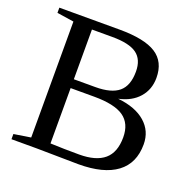

<svg xmlns="http://www.w3.org/2000/svg" viewBox="-118 -775 903 898"><g transform="rotate(20 333.5 -326.0)"><path d="M467.8 -496.1Q467.8 -556.2 430.2 -583.5Q392.6 -610.8 308.1 -610.8H207V-363.3H314Q393.1 -363.3 430.4 -394.5Q467.8 -425.8 467.8 -496.1ZM517.1 -186.5Q517.1 -255.4 471.2 -287.4Q425.3 -319.3 324.2 -319.3H207V-43.9Q274.4 -41 350.6 -41Q434.1 -41 475.6 -76.4Q517.1 -111.8 517.1 -186.5ZM28.8 0V-25.9L112.8 -39.1V-616.2L28.8 -628.9V-654.8H328.1Q452.6 -654.8 510.3 -617.9Q567.9 -581.1 567.9 -501Q567.9 -443.4 532.5 -402.8Q497.1 -362.3 433.1 -348.6Q521.5 -339.4 569.8 -297.1Q618.2 -254.9 618.2 -188.5Q618.2 -94.2 553 -45.7Q487.8 2.9 362.8 2.9L153.8 0Z"/></g></svg>

Font: Tinos
Style: Regular
Weight: 400
Designer: Steve Matteson
Foundry: Monotype Imaging Inc.
Version: Version 1.23